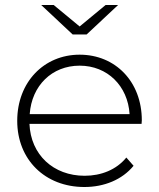

<svg xmlns="http://www.w3.org/2000/svg" viewBox="-20 -745 637 769"><path d="M453 -725C453 -725 327 -607 327 -607C327 -607 271 -607 271 -607C271 -607 145 -725 145 -725C145 -725 195 -725 195 -725C195 -725 299 -639 299 -639C299 -639 403 -725 403 -725C403 -725 453 -725 453 -725ZM548 -263C548 -259 547 -254 547 -249C547 -249 98 -249 98 -249C103 -125 194 -41 319 -41C385 -41 446 -65 486 -114C486 -114 515 -81 515 -81C469 -25 397 4 318 4C160 4 49 -106 49 -261C49 -416 156 -526 299 -526C442 -526 548 -418 548 -263ZM299 -482C188 -482 107 -402 99 -288C99 -288 499 -288 499 -288C492 -401 410 -482 299 -482Z"/></svg>

Font: TamingNoise
Style: Regular
Weight: 500
Designer: Julieta Ulanovsky
Foundry: Julieta Ulanovsky
Version: ""